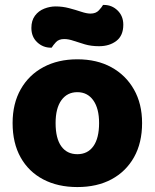

<svg xmlns="http://www.w3.org/2000/svg" viewBox="-20 -741 626 777"><path d="M555 -243Q555 -163 522.5 -105Q490 -47 431.5 -15.5Q373 16 293 16Q214 16 155 -15Q96 -46 63.5 -104Q31 -162 31 -243Q31 -322 64 -380Q97 -438 156 -469.5Q215 -501 293 -501Q372 -501 430.5 -469Q489 -437 522 -379Q555 -321 555 -243ZM293 -368Q252 -368 228.5 -335.5Q205 -303 205 -243Q205 -181 228 -149Q251 -117 293 -117Q335 -117 358 -149.5Q381 -182 381 -243Q381 -302 357.5 -335Q334 -368 293 -368ZM205 -715Q233 -715 259.5 -708Q286 -701 308.5 -693.5Q331 -686 346 -686Q368 -686 380 -699Q392 -712 397 -721H401Q433 -721 456 -698.5Q479 -676 479 -641Q479 -597 451 -575.5Q423 -554 381 -554Q349 -554 323.5 -561.5Q298 -569 277.5 -576Q257 -583 240 -583Q218 -583 206.5 -570.5Q195 -558 189 -548H186Q154 -548 130.5 -570Q107 -592 107 -628Q107 -658 121.5 -677.5Q136 -697 159 -706Q182 -715 205 -715Z"/></svg>

Font: Baloo Bhaijaan 2 ExtraBold
Style: Regular
Weight: 800
Designer: Sanskriti Dholi, Noopur Datye and Ek Type
Foundry: Ek Type
Version: Version 1.701